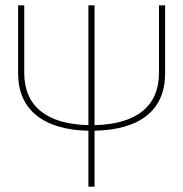

<svg xmlns="http://www.w3.org/2000/svg" viewBox="-20 -701 688 721"><path d="M600 -681V-426Q600 -323 532.5 -268Q465 -213 335 -210V0H312V-210Q184 -213 116 -268.5Q48 -324 48 -426V-681H71V-428Q71 -334 132.5 -284Q194 -234 312 -231V-681H335V-231Q454 -234 515.5 -284Q577 -334 577 -428V-681Z"/></svg>

Font: FiraSans
Style: Regular
Weight: 150
Designer: Carrois Corporate & Edenspiekermann AG
Foundry: Carrois Corporate GbR & Edenspiekermann AG
Version: Version 3.106;PS 003.106;hotconv 1.0.70;makeotf.lib2.5.58329